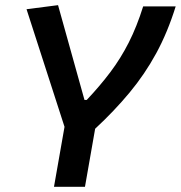

<svg xmlns="http://www.w3.org/2000/svg" viewBox="-20 -718 695 738"><path d="M187.5 0 228 -230.5 82 -682.6 203.1 -698.2 304.7 -334H313.5Q364.7 -388.2 404.5 -441.2Q444.3 -494.1 475.1 -554.9Q505.9 -615.7 530.3 -693.4H655.3Q624.5 -594.2 580.6 -513.4Q536.6 -432.6 478 -362.1Q419.4 -291.5 345.7 -223.1L306.6 0Z"/></svg>

Font: Cascadia Code PL SemiBold
Style: Italic
Weight: 600
Italic angle: -10°
Monospace: yes
Designer: Aaron Bell
Foundry: Saja Typeworks
Version: Version 2404.023; ttfautohint (v1.8.4)